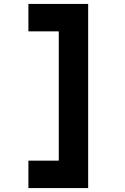

<svg xmlns="http://www.w3.org/2000/svg" viewBox="-20 -850 640 980"><path d="M125 110V-30H280V-690H125V-830H430V110Z"/></svg>

Font: JetBrains Mono NL ExtraBold
Style: Regular
Weight: 800
Designer: Philipp Nurullin, Konstantin Bulenkov
Foundry: JetBrains
Version: Version 2.304; ttfautohint (v1.8.4.7-5d5b)